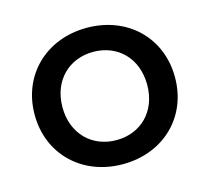

<svg xmlns="http://www.w3.org/2000/svg" viewBox="-84 -636 808 740"><g transform="rotate(-15 320.0 -266.0)"><path d="M320 6C482 6 600 -107 600 -266C600 -425 482 -538 320 -538C159 -538 40 -425 40 -266C40 -107 159 6 320 6ZM320 -90C224 -90 151 -159 151 -266C151 -373 224 -442 320 -442C417 -442 489 -373 489 -266C489 -159 417 -90 320 -90Z"/></g></svg>

Font: Montserrat-Alt1 SemBd
Style: Regular
Weight: 600
Designer: Differentunic
Foundry: Differentunic
Version: Version 7.222